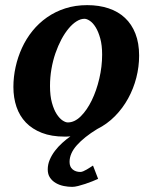

<svg xmlns="http://www.w3.org/2000/svg" viewBox="-20 -520 593 748"><path d="M377.9 -307.1Q377.9 -343.8 370.6 -370.1Q363.3 -396.5 352.8 -413.6Q342.3 -430.7 330.3 -438.7Q318.4 -446.8 309.1 -446.8Q293.9 -446.8 278.1 -436.8Q262.2 -426.8 247.3 -408.9Q232.4 -391.1 219.2 -366.5Q206.1 -341.8 196 -312.7Q186 -283.7 180.4 -251.2Q174.8 -218.8 174.8 -185.1Q174.8 -146.5 182.4 -119.4Q189.9 -92.3 200.9 -75.4Q211.9 -58.6 223.6 -50.8Q235.4 -43 244.1 -43Q270.5 -43 294.7 -66.9Q318.8 -90.8 337.4 -128.9Q356 -167 366.9 -213.9Q377.9 -260.7 377.9 -307.1ZM522 -303.2Q522 -259.8 511 -217Q500 -174.3 479.2 -136.5Q458.5 -98.6 428 -67.6Q397.5 -36.6 358.4 -17.1Q308.1 13.7 279.5 45.7Q251 77.6 251 110.8Q251 129.9 262.9 139.9Q274.9 149.9 293 149.9Q297.9 149.9 304.4 147.2Q311 144.5 317.9 140.4Q324.7 136.2 331.3 132.1Q337.9 127.9 342.3 125L362.3 176.8Q352.5 181.2 339.4 186.5Q326.2 191.9 312 196.5Q297.9 201.2 284.4 204.6Q271 208 261.2 208Q245.1 208 228.3 204.6Q211.4 201.2 197.5 193.1Q183.6 185.1 174.8 172.1Q166 159.2 166 140.1Q166 120.6 173.8 102.3Q181.6 84 194.1 67.6Q206.5 51.3 222.4 36.9Q238.3 22.5 254.4 11.2Q249 11.7 243.2 12Q237.3 12.2 231.9 12.2Q180.7 12.2 143.1 -2.4Q105.5 -17.1 80.8 -42.7Q56.2 -68.4 44.2 -103.8Q32.2 -139.2 32.2 -181.2Q32.2 -220.2 40.8 -259Q49.3 -297.9 65.7 -333.5Q82 -369.1 106.4 -399.4Q130.9 -429.7 162.8 -452.1Q194.8 -474.6 234.1 -487.3Q273.4 -500 319.8 -500Q365.7 -500 403.1 -487.5Q440.4 -475.1 466.8 -450.4Q493.2 -425.8 507.6 -388.9Q522 -352.1 522 -303.2Z"/></svg>

Font: Charis SIL Am
Style: Bold Italic
Weight: 700
Italic angle: -11°
Foundry: SIL International
Version: Version 5.000